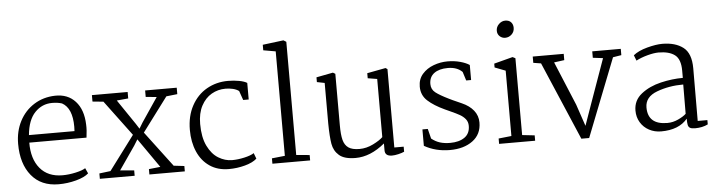

<svg xmlns="http://www.w3.org/2000/svg" viewBox="-48 -1013 4654 1247"><g transform="rotate(-5 2279.0 -389.5)"><path d="M502 -359Q504 -324 497 -274H124Q123 -168 174.5 -106Q226 -44 321 -44Q362 -44 407 -54Q452 -64 471 -77L487 -42Q461 -18 405 -3Q349 12 291 12Q177 12 114 -65Q51 -142 51 -272Q51 -354 85 -419.5Q119 -485 179.5 -523Q240 -561 317 -563Q400 -565 449.5 -510.5Q499 -456 502 -359ZM126 -323H423L424 -352Q424 -473 358 -509Q330 -518 294 -518Q228 -518 181.5 -469.5Q135 -421 126 -323Z M633 -44 799 -266 627 -497 556 -504V-546H789V-504L714 -497L824 -335L845 -302L868 -340L974 -497L903 -504V-546H1109V-504L1037 -496L871 -274L1045 -43L1114 -35V0H883V-35L958 -43L825 -234L801 -195L696 -43L787 -35V0H560V-35Z M1568 -537V-429H1532L1511 -489Q1495 -501 1471.5 -506.5Q1448 -512 1424 -512Q1374 -512 1332.5 -488Q1291 -464 1265.5 -416Q1240 -368 1240 -298Q1240 -211 1267.5 -154.5Q1295 -98 1338 -72Q1381 -46 1427 -46Q1464 -46 1506.5 -55.5Q1549 -65 1570 -79L1584 -42Q1558 -18 1506.5 -4Q1455 10 1401 10Q1328 10 1276 -25.5Q1224 -61 1197 -123.5Q1170 -186 1170 -265Q1170 -355 1206.5 -422.5Q1243 -490 1305.5 -525.5Q1368 -561 1444 -561Q1483 -561 1517 -554.5Q1551 -548 1568 -537Z M1770 -44V-725L1690 -739V-775L1826 -792L1844 -781V-43L1931 -35V0H1685V-35Z M2019 -503V-534L2128 -555L2143 -546V-211Q2143 -149 2152 -114.5Q2161 -80 2185.5 -63Q2210 -46 2257 -46Q2303 -46 2347 -68Q2391 -90 2411 -110V-489L2350 -499V-532L2471 -555L2483 -547V-36H2544V-3Q2529 4 2505.5 9.5Q2482 15 2464 15Q2418 15 2418 -23V-68Q2324 10 2227 10Q2154 10 2120 -19.5Q2086 -49 2078 -95.5Q2070 -142 2069 -229V-493Z M2710 -137 2726 -73Q2752 -52 2781 -43Q2810 -34 2847 -34Q2906 -34 2941.5 -59Q2977 -84 2977 -134Q2977 -160 2962.5 -178Q2948 -196 2926 -208.5Q2904 -221 2866 -238L2831 -254Q2762 -286 2722 -322.5Q2682 -359 2682 -415Q2682 -464 2711 -497Q2740 -530 2784.5 -546.5Q2829 -563 2876 -563Q2920 -563 2958 -552.5Q2996 -542 3018 -527V-429H2986L2968 -486Q2934 -520 2874 -520Q2817 -520 2784.5 -496Q2752 -472 2752 -426Q2752 -391 2779 -370Q2806 -349 2863 -321L2888 -309Q2896 -305 2945 -283.5Q2994 -262 3021 -228Q3048 -194 3048 -150Q3048 -73 2990.5 -30.5Q2933 12 2842 12Q2749 12 2675 -30V-137Z M3323 -743Q3323 -717 3305 -700Q3287 -683 3263 -683Q3242 -683 3227 -697Q3212 -711 3212 -733Q3212 -758 3230.5 -776Q3249 -794 3272 -794Q3297 -794 3310 -779.5Q3323 -765 3323 -743ZM3317 -545V-44L3398 -35V0H3163V-35L3247 -44V-470L3177 -497V-522L3299 -554Z M3430 -505V-546H3632V-505L3565 -496L3684 -210L3732 -68L3780 -204L3884 -496L3818 -504V-546H4004V-505L3949 -496L3749 13H3698L3480 -497Z M4462 -379 4461 -36H4524V-8Q4488 10 4440 10Q4418 10 4407.5 4Q4397 -2 4394 -15.5Q4391 -29 4391 -57Q4335 11 4219 11Q4176 11 4140.5 -8Q4105 -27 4084.5 -61Q4064 -95 4064 -138Q4064 -205 4117 -246.5Q4170 -288 4244.5 -305.5Q4319 -323 4389 -323V-370Q4389 -445 4352 -473Q4315 -501 4246 -501Q4216 -501 4173.5 -489.5Q4131 -478 4099 -461L4085 -497Q4118 -524 4176 -539.5Q4234 -555 4275 -555Q4360 -555 4411 -516Q4462 -477 4462 -379ZM4137 -152Q4137 -40 4264 -40Q4300 -40 4334.5 -56Q4369 -72 4387 -89L4388 -280Q4295 -280 4216 -250.5Q4137 -221 4137 -152Z"/></g></svg>

Font: Martel Light
Style: Regular
Weight: 300
Designer: Dan Reynolds
Foundry: Dan Reynolds
Version: Version 1.001; ttfautohint (v1.1) -l 5 -r 5 -G 72 -x 0 -D la